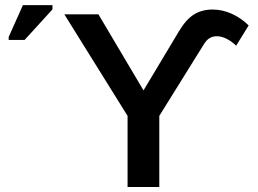

<svg xmlns="http://www.w3.org/2000/svg" viewBox="-20 -745 1027 765"><path d="M488.3 0V-283.2L236.3 -688H372.1L551.8 -384.8L693.4 -621.1Q721.2 -667.5 752.7 -687.3Q784.2 -707 827.6 -707Q865.7 -707 903.3 -690.2Q940.9 -673.3 970.7 -643.6L920.9 -563Q903.3 -580.1 883.1 -590.3Q862.8 -600.6 843.3 -600.6Q828.1 -600.6 815.4 -593.3Q802.7 -585.9 791.5 -567.4L614.7 -283.2V0ZM189 -707.5 78.1 -585.9H14.6V-597.7L71.3 -724.6H189Z"/></svg>

Font: Arimo SemiBold
Style: Regular
Weight: 600
Designer: Steve Matteson
Foundry: Monotype Imaging Inc.
Version: Version 1.33